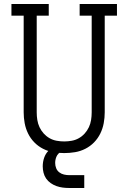

<svg xmlns="http://www.w3.org/2000/svg" viewBox="-20 -755 640 957"><path d="M300 8Q273 8 246 3.5Q219 -1 194.5 -13.5Q170 -26 151 -45.5Q132 -65 120 -89.5Q108 -114 103 -141Q98 -168 98 -195V-677H37V-735H223V-677H163V-195Q163 -176 166 -157Q169 -138 177 -121Q185 -104 197.5 -90Q210 -76 226.5 -66.5Q243 -57 262 -53.5Q281 -50 300 -50Q319 -50 338 -53.5Q357 -57 373.5 -66.5Q390 -76 402.5 -90Q415 -104 423 -121Q431 -138 434 -157Q437 -176 437 -195V-677H377V-735H563V-677H502V-195Q502 -168 497 -141Q492 -114 480 -89.5Q468 -65 449 -45.5Q430 -26 405.5 -13.5Q381 -1 354 3.5Q327 8 300 8ZM325 182Q309 182 293 180Q277 178 261.5 172.5Q246 167 232.5 157.5Q219 148 210 135Q201 122 197 106Q193 90 193 74Q193 52 200 31.5Q207 11 222 -4Q237 -19 258 -25.5Q279 -32 300 -32V0Q290 0 280.5 4.5Q271 9 265.5 18Q260 27 257.5 37Q255 47 255 57Q255 71 260 83.5Q265 96 275.5 104Q286 112 299 115Q312 118 325 118H400V182Z"/></svg>

Font: Iosevka Slab Light Extended
Style: Regular
Weight: 300
Width: 7
Monospace: yes
Designer: Belleve Invis
Foundry: Belleve Invis
Version: Version 11.1.0; ttfautohint (v1.8.3)